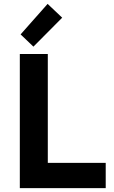

<svg xmlns="http://www.w3.org/2000/svg" viewBox="-20 -968 588 988"><path d="M82 0V-690H226V-130H524V0ZM86 -791 225 -948 300 -877 152 -728Z"/></svg>

Font: Oxanium
Style: Bold
Weight: 700
Designer: Severin Meyer
Version: Version 2.000